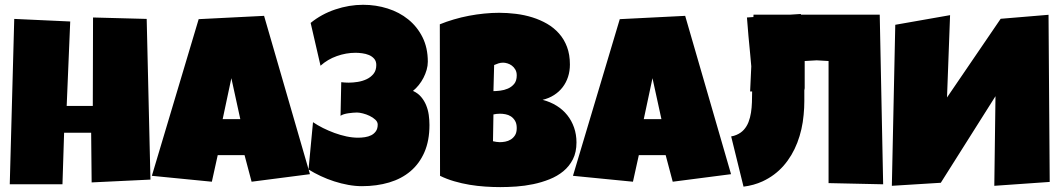

<svg xmlns="http://www.w3.org/2000/svg" viewBox="-20 -765 4410 797"><path d="M604.5 -19.5 360.4 -7.8 358.4 -213.9H246.1L239.3 0H20.5L39.1 -686.5L271.5 -675.8L256.8 -325.2H365.2L366.2 -692.4L588.9 -686.5Z M1266.6 -42 1024.4 -10.7 995.1 -121.1H883.8L859.4 -10.7L610.4 -35.2L804.7 -685.5L1076.2 -699.2ZM977.5 -270.5 940.4 -440.4 904.3 -270.5Z M1762.7 -246.1Q1762.7 -181.2 1741.9 -133.5Q1721.2 -85.9 1684.1 -54.4Q1647 -22.9 1595.5 -7.6Q1543.9 7.8 1482.4 7.8Q1454.6 7.8 1425.3 2.4Q1396 -2.9 1367.2 -12.2Q1338.4 -21.5 1311.3 -34.2Q1284.2 -46.9 1260.7 -61.5L1279.3 -257.8Q1297.9 -245.1 1320.8 -233.6Q1343.8 -222.2 1368.4 -213.1Q1393.1 -204.1 1418.2 -198.7Q1443.4 -193.4 1466.8 -193.4Q1480.5 -193.4 1494.9 -195.6Q1509.3 -197.8 1521 -203.6Q1532.7 -209.5 1540.3 -220.2Q1547.9 -231 1547.9 -248Q1547.9 -258.8 1538.1 -268.1Q1528.3 -277.3 1514.6 -283.9Q1501 -290.5 1486.3 -294.2Q1471.7 -297.9 1461.9 -297.9Q1455.1 -297.9 1445.6 -297.1Q1436 -296.4 1426.3 -294.9Q1416.5 -293.5 1407.5 -290.8Q1398.4 -288.1 1393.6 -284.2L1396.5 -423.8Q1404.8 -422.9 1412.1 -422.4Q1419.4 -421.9 1427.7 -421.9Q1444.8 -421.9 1464.8 -425Q1484.9 -428.2 1502 -436.3Q1519 -444.3 1530.5 -458.5Q1542 -472.7 1542 -495.1Q1542 -511.2 1533.2 -521.2Q1524.4 -531.2 1511.5 -536.6Q1498.5 -542 1483.4 -543.9Q1468.3 -545.9 1456.1 -545.9Q1416.5 -545.9 1378.2 -532.2Q1339.8 -518.6 1310.5 -492.2L1269.5 -669.9Q1314.5 -706.5 1371.8 -725.8Q1429.2 -745.1 1487.3 -745.1Q1540.5 -745.1 1589.1 -729.7Q1637.7 -714.4 1674.8 -684.3Q1711.9 -654.3 1733.9 -610.4Q1755.9 -566.4 1755.9 -508.8Q1755.9 -492.2 1751 -475.1Q1746.1 -458 1737.8 -441.9Q1729.5 -425.8 1718.3 -411.9Q1707 -397.9 1694.3 -387.7Q1714.8 -378.4 1728 -362.8Q1741.2 -347.2 1749 -328.1Q1756.8 -309.1 1759.8 -287.8Q1762.7 -266.6 1762.7 -246.1Z M2373 -173.8Q2373 -133.3 2358.2 -104Q2343.3 -74.7 2318.4 -54.2Q2293.5 -33.7 2261 -20.8Q2228.5 -7.8 2193.4 -0.5Q2158.2 6.8 2122.8 9.3Q2087.4 11.7 2056.6 11.7Q2026.4 11.7 1993.9 9.5Q1961.4 7.3 1929.2 2Q1897 -3.4 1865.7 -12.5Q1834.5 -21.5 1806.6 -35.2L1805.7 -664.1Q1833 -675.3 1863.8 -684.3Q1894.5 -693.4 1926.5 -699.5Q1958.5 -705.6 1990.2 -708.7Q2022 -711.9 2051.8 -711.9Q2086.4 -711.9 2121.8 -707.5Q2157.2 -703.1 2189.9 -692.9Q2222.7 -682.6 2251 -666.3Q2279.3 -649.9 2300.5 -626Q2321.8 -602.1 2333.7 -570.3Q2345.7 -538.6 2345.7 -497.1Q2345.7 -469.7 2337.9 -445.8Q2330.1 -421.9 2315.4 -402.8Q2300.8 -383.8 2279.8 -370.4Q2258.8 -356.9 2232.4 -350.6Q2264.2 -342.3 2290.3 -326.2Q2316.4 -310.1 2334.7 -287.1Q2353 -264.2 2363 -235.4Q2373 -206.5 2373 -173.8ZM2125 -452.1Q2125 -466.3 2119.1 -476.3Q2113.3 -486.3 2104.7 -492.7Q2096.2 -499 2086.2 -502Q2076.2 -504.9 2068.4 -504.9Q2058.6 -504.9 2049.3 -502Q2040 -499 2031.2 -495.1L2028.3 -386.7Q2039.6 -386.7 2056.2 -388.7Q2072.8 -390.6 2088.1 -397.2Q2103.5 -403.8 2114.3 -416.7Q2125 -429.7 2125 -452.1ZM2055.7 -293Q2041.5 -293 2028.3 -290L2026.4 -178.7Q2033.7 -177.2 2040.8 -176Q2047.9 -174.8 2054.7 -174.8Q2064.9 -174.8 2077.1 -177Q2089.4 -179.2 2100.1 -185.8Q2110.8 -192.4 2117.9 -203.6Q2125 -214.8 2125 -233.4Q2125 -252 2117.9 -263.7Q2110.8 -275.4 2100.6 -282Q2090.3 -288.6 2078.1 -290.8Q2065.9 -293 2055.7 -293Z M3014.6 -42 2772.5 -10.7 2743.2 -121.1H2631.8L2607.4 -10.7L2358.4 -35.2L2552.7 -685.5L2824.2 -699.2ZM2725.6 -270.5 2688.5 -440.4 2652.3 -270.5Z M3318.8 -398.9V-345.2Q3318.8 -316.9 3315.9 -288.1Q3310.5 -227.1 3289.6 -172.6Q3268.6 -118.2 3232.7 -77.1Q3196.8 -36.1 3145.5 -12.2Q3109.4 4.4 3066.4 9.8L3015.1 -198.7Q3027.3 -200.7 3037.1 -205.1Q3055.7 -212.9 3067.9 -226.6Q3080.1 -240.2 3087.2 -258.5Q3094.2 -276.9 3097.4 -297.6Q3100.6 -318.4 3101.3 -340.3Q3102.1 -362.3 3102.1 -383.8V-385.3H3093.8L3098.6 -489.7Q3096.7 -514.2 3094.2 -538.6Q3086.4 -615.2 3080.6 -692.4L3107.4 -694.3L3107.9 -704.1H3259.3L3304.2 -707Q3304.2 -705.6 3304.7 -704.1H3631.8L3646 0L3419.4 -4.9V-511.7L3370.1 -514.6L3320.3 -511.7V-390.1Z M4107.4 6.3 4112.3 -365.7 3885.3 -6.3 3682.1 6.3 3696.3 -662.1 3923.8 -702.1 3911.1 -360.4 4133.8 -687 4332.5 -703.6 4337.4 -9.8Z"/></svg>

Font: Luckiest Guy RUS-BEL-UKR
Style: Regular
Weight: 400
Designer: Astigmatic (AOETI)
Foundry: Astigmatic (AOETI)
Version: Version 1.00 March 11, 2019, initial release